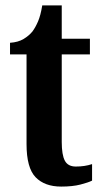

<svg xmlns="http://www.w3.org/2000/svg" viewBox="-20 -679 376 709"><path d="M206 10Q145 10 111.5 -24.5Q78 -59 78 -147V-478H17V-521Q47 -523 67 -535Q87 -547 100 -563Q111 -578 120.5 -600Q130 -622 136 -659H208V-536H312V-478H208V-155Q208 -107 219.5 -85.5Q231 -64 260 -64Q293 -64 320 -73V-12Q306 -5 277 2.5Q248 10 206 10Z"/></svg>

Font: Noto Serif Tamil ExtraCondensed
Style: Bold
Weight: 700
Width: 2
Designer: Indian Type Foundry, Tom Grace, and the Monotype Design Team
Foundry: Monotype Imaging Inc.
Version: Version 2.004; ttfautohint (v1.8.4.7-5d5b)